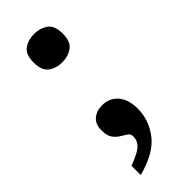

<svg xmlns="http://www.w3.org/2000/svg" viewBox="-231 -578 766 766"><g transform="rotate(-45 152.0 -195.5)"><path d="M55 154V102Q84 91 103.5 80.5Q123 70 133 56.5Q143 43 143 24Q143 10 132 2.5Q121 -5 106.5 -13.5Q92 -22 81 -37.6Q70 -53.1 70 -83Q70 -116.9 90.5 -134.5Q111 -152 142 -152Q184 -152 209 -122.5Q234 -93 234 -42Q234 22 193.5 75Q153 128 55 154ZM152 -385Q118.2 -385 94.1 -402.7Q70 -420.3 70 -465.1Q70 -511 94.1 -528Q118.2 -545 152 -545Q185 -545 209.5 -527.9Q234 -510.8 234 -464.8Q234 -420 209.5 -402.5Q185 -385 152 -385Z"/></g></svg>

Font: Noto Serif Tamil
Style: Regular
Weight: 400
Designer: Indian Type Foundry, Tom Grace, and the Monotype Design Team
Foundry: Monotype Imaging Inc.
Version: Version 2.003